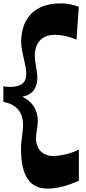

<svg xmlns="http://www.w3.org/2000/svg" viewBox="-23 -916 514 1142"><path d="M446 -26C381 8 302 12 302 12C236 15 191 -24 191 -95C191 -124 202 -165 202 -194C202 -263 170 -311 110 -341C171 -352 199 -393 199 -454C199 -494 184 -545 184 -585C184 -658 224 -709 303 -709C334 -709 379 -703 432 -680L446 -876C407 -890 372 -896 340 -896C144 -896 103 -763 103 -666C103 -555 205 -399 34 -399C23 -399 10 -400 -3 -403V-310C48 -301 114 -271 114 -174C114 -128 102 -81 102 -34C102 100 135 206 260 206C302 206 364 196 446 159Z"/></svg>

Font: Peralta
Style: Regular
Weight: 400
Designer: Astigmatic (AOETI)
Foundry: Astigmatic (AOETI)
Version: Version 1.000